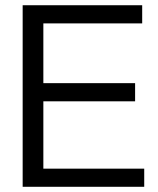

<svg xmlns="http://www.w3.org/2000/svg" viewBox="-20 -717 606 737"><path d="M146.4 -69.6V-328.1H498.6V-397.8H146.4V-627.2H525.8V-696.9H67V0H533.6V-69.6Z"/></svg>

Font: Diatome
Style: Regular
Weight: 400
Designer: 15.100.17
Foundry: 15.100.17
Version: Version 1.008;Fontself Maker 3.5.8